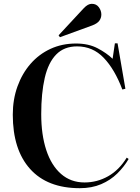

<svg xmlns="http://www.w3.org/2000/svg" viewBox="-20 -972 732 1006"><path d="M398 14Q228 14 137.5 -87Q47 -188 47 -371Q47 -451 71.5 -519Q96 -587 140 -637.5Q184 -688 244.5 -716Q305 -744 378 -744Q444 -744 491.5 -719Q539 -694 570 -664L582 -745H596L637 -507L621 -503Q581 -609 523.5 -669Q466 -729 384 -729Q316 -729 274.5 -686.5Q233 -644 214.5 -564Q196 -484 196 -374Q196 -266 222.5 -185.5Q249 -105 300 -60.5Q351 -16 423 -16Q489 -16 546.5 -48.5Q604 -81 644 -146L654 -139Q630 -98 594.5 -63Q559 -28 510 -7Q461 14 398 14ZM294 -777 287 -787 417 -927Q430 -941 440.5 -946.5Q451 -952 461 -952Q485 -952 498 -934Q511 -916 511 -896Q511 -878 500.5 -863.5Q490 -849 464 -839Z"/></svg>

Font: Literata 72pt SemiBold
Style: Regular
Weight: 600
Designer: Latin by Veronika Burian and Jose Scaglione. Greek by Irene Vlachou. Cyrillic by Vera Evstafieva.
Foundry: TypeTogether
Version: Version 3.002